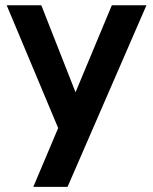

<svg xmlns="http://www.w3.org/2000/svg" viewBox="-20 -726 595 746"><path d="M242.5 0H109.5L206 -228.5L6 -705.5H140.5L273.5 -367.5L414.5 -705.5H549Z"/></svg>

Font: Acari Sans
Style: Bold
Weight: 700
Designer: Alfredo Marco Pradil and Stefan Peev (font) & Cristiano Sobral (main changes)
Foundry: Alfredo Marco Pradil and Stefan Peev (font) & Cristiano Sobral (main changes)
Version: Version 1.063; ttfautohint (v1.8.3)